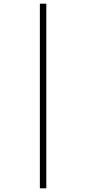

<svg xmlns="http://www.w3.org/2000/svg" viewBox="-20 -782 470 1045"><path d="M197 -762H232V243H197Z"/></svg>

Font: Noto Sans Khmer UI Condensed ExtraLight
Style: Regular
Weight: 200
Width: 3
Designer: Danh Hong and the Monotype Design Team
Foundry: Monotype Imaging Inc.
Version: Version 2.002; ttfautohint (v1.8.4.7-5d5b)